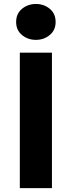

<svg xmlns="http://www.w3.org/2000/svg" viewBox="-20 -972 371 992"><path d="M82.4 0V-700H248.4V0ZM165.4 -766Q124.4 -766 93.9 -790.8Q63.4 -815.6 63.4 -858.5Q63.4 -901.5 93.8 -926.5Q124.1 -951.5 165.4 -951.5Q207 -951.5 237.2 -926.5Q267.4 -901.5 267.4 -858.5Q267.4 -816.4 237.2 -791.2Q207 -766 165.4 -766Z"/></svg>

Font: Geologica Thin
Style: Regular
Weight: 100
Version: Version 1.010;gftools[0.9.28]